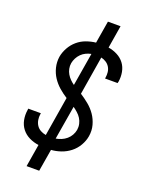

<svg xmlns="http://www.w3.org/2000/svg" viewBox="-173 -925 846 1115"><g transform="rotate(20 250.0 -368.0)"><path d="M137 107 160 -32Q129 -36 101.5 -49.5Q74 -63 56 -86Q38 -109 32 -139Q26 -169 31 -201Q31 -203 31.5 -205.5Q32 -208 32 -210H110Q110 -209 109.5 -207.5Q109 -206 109 -204Q106 -186 109 -168Q112 -150 121.5 -135.5Q131 -121 146.5 -112.5Q162 -104 180 -101L220 -344Q193 -361 169 -382Q145 -403 127.5 -429.5Q110 -456 102 -488.5Q94 -521 99 -555Q104 -584 119.5 -612Q135 -640 159 -660.5Q183 -681 212.5 -691.5Q242 -702 271 -705Q271 -705 271 -705Q271 -705 271 -705L294 -843H372L349 -703Q379 -698 405 -684.5Q431 -671 448 -648.5Q465 -626 470.5 -596Q476 -566 471 -536Q470 -533 469.5 -531Q469 -529 469 -527H391Q391 -528 391.5 -529.5Q392 -531 392 -532Q395 -550 393 -567Q391 -584 382.5 -598Q374 -612 360 -621Q346 -630 329 -634L290 -396Q318 -378 343.5 -357Q369 -336 387.5 -309Q406 -282 415 -249Q424 -216 418 -180Q413 -150 396.5 -121.5Q380 -93 354.5 -73Q329 -53 298.5 -42.5Q268 -32 238 -30L215 107ZM234 -430 268 -634Q252 -631 236 -623.5Q220 -616 207.5 -603.5Q195 -591 187 -575.5Q179 -560 176 -544Q173 -526 176.5 -509Q180 -492 188.5 -477.5Q197 -463 209 -451Q221 -439 234 -430ZM241 -101Q258 -104 275 -111Q292 -118 306 -130Q320 -142 329 -158Q338 -174 341 -191Q344 -210 340 -228Q336 -246 326.5 -261Q317 -276 303.5 -288Q290 -300 276 -310Z"/></g></svg>

Font: Iosevka SS04 Oblique
Style: Regular
Weight: 400
Italic angle: -9°
Monospace: yes
Designer: Belleve Invis
Foundry: Belleve Invis
Version: Version 19.0.0; ttfautohint (v1.8.4)